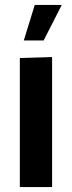

<svg xmlns="http://www.w3.org/2000/svg" viewBox="-20 -754 291 774"><path d="M60 0V-520L190 -524V0ZM76 -591 120 -734H229L156 -591Z"/></svg>

Font: Murecho Medium
Style: Regular
Weight: 500
Designer: Neil Summerour
Foundry: Positype
Version: Version 1.010; ttfautohint (v1.8.3)